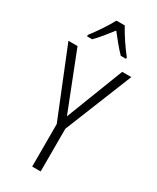

<svg xmlns="http://www.w3.org/2000/svg" viewBox="-237 -1013 881 1079"><g transform="rotate(30 204.0 -473.5)"><path d="M231 -947H177C154 -903 109 -837 78 -797V-788H111C140 -816 175 -861 204 -898C234 -860 267 -818 297 -788H331V-797C304 -830 255 -901 231 -947ZM205 -342 59 -714H0L177 -276V0H232V-277L408 -714H349Z"/></g></svg>

Font: Noto Sans Hebrew Condensed Light
Style: Regular
Weight: 300
Width: 3
Designer: Monotype Design Team
Foundry: Monotype Imaging Inc.
Version: Version 2.004